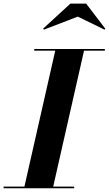

<svg xmlns="http://www.w3.org/2000/svg" viewBox="-62 -1014 588 1034"><path d="M357 -924.5 500.5 -854.5 505 -859.5 402 -994.5H317L170 -859.5L175 -854.5ZM-42.5 -9V0H337.5V-9H224.5L390.5 -741H502.5V-750H122.5V-741H235.5L69.5 -9Z"/></svg>

Font: Bodoni* 24pt
Style: Bold Italic
Weight: 700
Italic angle: -13°
Version: Version 2.3